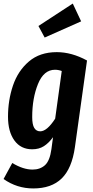

<svg xmlns="http://www.w3.org/2000/svg" viewBox="-21 -839 522 1079"><path d="M468 -499 400 -12Q383 108 325.5 164Q268 220 166 220Q74 220 -1 167L48 77Q109 114 162 114Q204 114 231.5 89.5Q259 65 268 -1L277 -68Q253 -35 225.5 -17.5Q198 0 160 0Q96 0 60 -49.5Q24 -99 24 -183Q24 -276 52 -358.5Q80 -441 141.5 -493.5Q203 -546 298 -546Q382 -546 468 -499ZM160 -181Q160 -139 171.5 -120Q183 -101 205 -101Q243 -101 289 -172L326 -440Q307 -447 288 -447Q225 -447 192.5 -367Q160 -287 160 -181ZM435 -719 230 -628 195 -693 388 -819Z"/></svg>

Font: Fira Sans Compressed SemiBold
Style: Italic
Weight: 600
Width: 1
Italic angle: -8°
Designer: bBox Type GmbH & Carrois Corporate GbR & Edenspiekermann AG
Foundry: bBox Type GmbH & Carrois Corporate GbR & Edenspiekermann AG
Version: Version 4.301